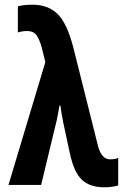

<svg xmlns="http://www.w3.org/2000/svg" viewBox="-20 -787 540 817"><path d="M483 2V-115Q469 -109 449 -109Q412 -109 397 -166L292 -585Q265 -689 224.5 -728Q184 -767 118 -767Q81 -767 56 -760V-649Q75 -655 94 -655Q125 -655 137.5 -634Q150 -613 157 -587L173 -523L16 0H155L222 -278Q225 -291 227.5 -306Q230 -321 233 -338H237Q242 -301 249 -266L277 -136Q294 -55 328 -22.5Q362 10 424 10Q457 10 483 2Z"/></svg>

Font: Noto Sans Mono UI Condensed ExtraBold
Style: Regular
Weight: 800
Width: 3
Designer: Monotype Design team
Foundry: Monotype Imaging Inc.
Version: 1.000